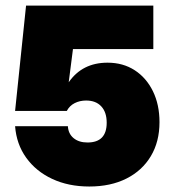

<svg xmlns="http://www.w3.org/2000/svg" viewBox="-20 -672 636 700"><path d="M369 -224.5Q369 -263 349.2 -284.2Q329.5 -305.5 294 -305.5Q271 -305.5 252.2 -296Q233.5 -286.5 223.5 -267.5H35L75 -651.5H539V-493H246L230.5 -372Q280 -443.5 372 -443.5Q428.5 -443.5 471 -416Q513.5 -388.5 537.5 -339.5Q561.5 -290.5 561.5 -226.5Q561.5 -155.5 530 -102.8Q498.5 -50 441 -21Q383.5 8 305.5 8Q229.5 8 170.2 -19.8Q111 -47.5 75.5 -97Q40 -146.5 35 -212H227.5Q229 -184.5 248.2 -168.5Q267.5 -152.5 299 -152.5Q369 -152.5 369 -224.5Z"/></svg>

Font: Overused Grotesk Black
Style: Regular
Weight: 900
Version: Version 0.004